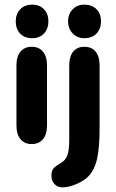

<svg xmlns="http://www.w3.org/2000/svg" viewBox="-20 -611 503 829"><path d="M119 -591Q87 -591 67.5 -571Q48 -551 48 -519Q48 -486 67 -466Q86 -446 119 -446Q151 -446 170 -466.5Q189 -487 189 -519Q189 -551 170 -571Q151 -591 119 -591ZM51 -70Q51 -31 68.5 -10Q86 11 117 11Q148 11 165.5 -10Q183 -31 183 -70V-329Q183 -367 165.5 -388Q148 -409 117 -409Q86 -409 68.5 -388Q51 -367 51 -329ZM410 -61V-329Q410 -367 393 -388Q376 -409 344 -409Q313 -409 296 -388Q279 -367 279 -329V-10Q279 37 271 59Q263 81 244 92Q225 103 213.5 113.5Q202 124 202 147Q202 170 215.5 184Q229 198 250 198Q277 198 310.5 183.5Q344 169 362 150Q389 121 399.5 73.5Q410 26 410 -61ZM344 -591Q314 -591 294 -571Q274 -551 274 -519Q274 -487 294 -466.5Q314 -446 344 -446Q377 -446 396.5 -466Q416 -486 416 -519Q416 -552 396.5 -571.5Q377 -591 344 -591Z"/></svg>

Font: Beiruti ExtraBold
Style: Regular
Weight: 800
Designer: Arlette Boutros
Foundry: Boutros
Version: Version 1.41